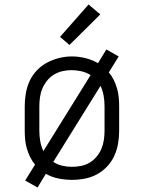

<svg xmlns="http://www.w3.org/2000/svg" viewBox="-20 -792 640 854"><path d="M147 42 92 11 136 -60Q123 -75 114 -93.5Q105 -112 99.5 -131Q94 -150 92 -170Q90 -190 90 -210V-320Q90 -349 95 -377.5Q100 -406 112 -432Q124 -458 144 -479Q164 -500 189.5 -513.5Q215 -527 243 -534Q271 -541 300 -541Q330 -541 360 -533.5Q390 -526 416 -511L453 -572L508 -541L464 -470Q477 -455 486 -436.5Q495 -418 500.5 -399Q506 -380 508 -360Q510 -340 510 -320V-210Q510 -181 505 -152.5Q500 -124 488 -98Q476 -72 456 -51Q436 -30 411 -16.5Q386 -3 357.5 2.5Q329 8 300 8Q270 8 240 2Q210 -4 184 -19ZM173 -120 383 -458Q364 -470 342 -475Q320 -480 298 -480Q278 -480 258 -475.5Q238 -471 220.5 -460.5Q203 -450 190 -434Q177 -418 169 -399.5Q161 -381 158 -360.5Q155 -340 155 -320V-210Q155 -187 159 -164Q163 -141 173 -120ZM300 -50Q320 -50 340.5 -54Q361 -58 378.5 -68.5Q396 -79 409.5 -95Q423 -111 431 -130Q439 -149 442 -169.5Q445 -190 445 -210V-320Q445 -343 441 -366Q437 -389 427 -410L217 -72Q235 -60 256.5 -55Q278 -50 300 -50ZM289 -592 247 -628 374 -772 426 -728Z"/></svg>

Font: Iosevka Curly Slab LtEx
Style: Regular
Weight: 300
Width: 7
Monospace: yes
Designer: Belleve Invis
Foundry: Belleve Invis
Version: Version 11.1.0; ttfautohint (v1.8.3)